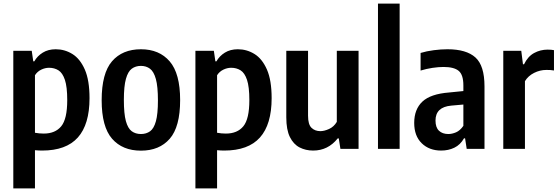

<svg xmlns="http://www.w3.org/2000/svg" viewBox="-20 -828 3106 1068"><path d="M54 220V-545.5H156.5L165 -487H171Q187.5 -516.5 217.8 -535.2Q248 -554 290 -554Q340 -554 382.8 -527.5Q425.5 -501 451.8 -441.2Q478 -381.5 478 -282Q478 -136 413 -63.2Q348 9.5 214 9.5Q195.5 9.5 174.5 7.5V220ZM223.5 -85Q287 -85 320.5 -125.5Q354 -166 354 -271Q354 -345 341 -383.8Q328 -422.5 305.2 -436.8Q282.5 -451 253 -451Q231 -451 209.2 -440.5Q187.5 -430 174.5 -409.5V-89.5Q199 -85 223.5 -85Z M764 10Q661.5 10 603.5 -56.2Q545.5 -122.5 545.5 -270.5Q545.5 -420.5 603.2 -487.2Q661 -554 764 -554Q866 -554 924 -486.5Q982 -419 982 -271.5Q982 -122.5 924.2 -56.2Q866.5 10 764 10ZM764 -82.5Q793.5 -82.5 814.8 -97.8Q836 -113 847.2 -153.5Q858.5 -194 858.5 -269.5Q858.5 -347 847 -388.5Q835.5 -430 814.2 -445.8Q793 -461.5 764 -461.5Q734.5 -461.5 713.2 -446Q692 -430.5 680.5 -389.5Q669 -348.5 669 -272.5Q669 -195.5 680.2 -154.5Q691.5 -113.5 712.8 -98Q734 -82.5 764 -82.5Z M1067 220V-545.5H1169.5L1178 -487H1184Q1200.5 -516.5 1230.8 -535.2Q1261 -554 1303 -554Q1353 -554 1395.8 -527.5Q1438.5 -501 1464.8 -441.2Q1491 -381.5 1491 -282Q1491 -136 1426 -63.2Q1361 9.5 1227 9.5Q1208.5 9.5 1187.5 7.5V220ZM1236.5 -85Q1300 -85 1333.5 -125.5Q1367 -166 1367 -271Q1367 -345 1354 -383.8Q1341 -422.5 1318.2 -436.8Q1295.5 -451 1266 -451Q1244 -451 1222.2 -440.5Q1200.5 -430 1187.5 -409.5V-89.5Q1212 -85 1236.5 -85Z M1722 9.5Q1680 9.5 1646.2 -8Q1612.5 -25.5 1592.5 -65.8Q1572.5 -106 1572.5 -175.5V-545.5H1693.5V-184Q1693.5 -135.5 1712.8 -117Q1732 -98.5 1762 -98.5Q1783.5 -98.5 1810.2 -110.5Q1837 -122.5 1853.5 -150V-545.5H1974.5V0H1873.5L1864.5 -58H1858.5Q1804.5 9.5 1722 9.5Z M2082.5 0V-808H2203V0Z M2434 9.5Q2367.5 9.5 2325.8 -31.2Q2284 -72 2284 -144Q2284 -220 2329.5 -262.8Q2375 -305.5 2477.5 -313.5L2557.5 -321.5V-353Q2557.5 -412 2531.5 -433.8Q2505.5 -455.5 2447 -455.5Q2419.5 -455.5 2385.8 -450.5Q2352 -445.5 2319.5 -435.5V-533.5Q2352.5 -543.5 2392.8 -548.8Q2433 -554 2469 -554Q2574 -554 2624.5 -508.5Q2675 -463 2675 -347.5V0H2576L2567 -58.5H2561Q2540.5 -22.5 2507.5 -6.5Q2474.5 9.5 2434 9.5ZM2402.5 -157.5Q2402.5 -119 2421.8 -100.8Q2441 -82.5 2474 -82.5Q2494.5 -82.5 2516.8 -92Q2539 -101.5 2557.5 -128V-246.5L2490 -240.5Q2402.5 -232.5 2402.5 -157.5Z M2779.5 0V-545.5H2879.5L2889 -470.5H2895Q2916 -514 2950.8 -533Q2985.5 -552 3026.5 -552Q3036.5 -552 3045.8 -551.2Q3055 -550.5 3061.5 -549V-436Q3051 -438 3040.5 -438.5Q3030 -439 3019 -439Q2983.5 -439 2950.8 -422.5Q2918 -406 2900 -376.5V0Z"/></svg>

Font: Encode Sans Condensed Condensed SemiBold
Style: Regular
Weight: 600
Width: 3
Designer: Multiple Designers
Foundry: Impallari Type
Version: Version 3.000; ttfautohint (v1.8.3) -l 8 -r 50 -G 200 -x 14 